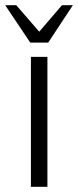

<svg xmlns="http://www.w3.org/2000/svg" viewBox="-59 -719 300 739"><path d="M60 -500H123.5V0H60ZM57.5 -555 -39 -699H3.5L92 -597L179.5 -699H221.5L126.5 -555Z"/></svg>

Font: Urbanist Light
Style: Regular
Weight: 300
Designer: Corey Hu
Foundry: Corey Hu
Version: Version 1.330; ttfautohint (v1.8.4.7-5d5b)